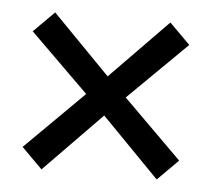

<svg xmlns="http://www.w3.org/2000/svg" viewBox="-36 -540 484 435"><g transform="rotate(5 205.5 -322.5)"><path d="M204 -278 335 -144 382 -191 249 -323 382 -454 335 -501 204 -367 73 -501 26 -454 159 -323 26 -191 73 -144Z"/></g></svg>

Font: Noto Sans Gurmukhi UI ExtraCondensed
Style: Regular
Weight: 400
Width: 2
Designer: Jelle Bosma - Monotype Design Team
Foundry: Monotype Imaging Inc.
Version: Version 2.004